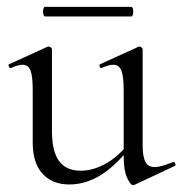

<svg xmlns="http://www.w3.org/2000/svg" viewBox="-20 -531 533 561"><path d="M182.4 8Q133 8 104.3 -23.4Q75.6 -54.8 75.6 -114.6V-268Q75.6 -307.4 69.3 -324.6Q63 -341.8 46.2 -341.8Q32 -341.8 12.4 -332.4Q8.4 -330.6 5.9 -336.6Q3.4 -342.6 7.2 -343.6L118 -394Q120.2 -395 122.2 -395Q124.8 -395 128.3 -392.5Q131.8 -390 131.8 -386.8V-148.2Q131.8 -88.6 152.7 -60.4Q173.6 -32.2 215.6 -32.2Q254.2 -32.2 292.8 -55.1Q331.4 -78 359.6 -117.4L364.8 -106.2Q318.8 -46.8 274.4 -19.4Q230 8 182.4 8ZM396.8 -386.8V-107.2Q396.8 -73.2 404.9 -58Q413 -42.8 432 -42.8Q442.2 -42.8 454.7 -46.6Q467.2 -50.4 485 -57Q489.8 -59 492 -53.5Q494.2 -48 490.4 -46L373.2 9Q371.2 10 369 10Q361.4 10 351.4 -11.4Q341.4 -32.8 341.4 -73.2V-268Q341.4 -307.4 334.7 -324.6Q328 -341.8 311.2 -341.8Q297 -341.8 277.2 -332.4Q273.4 -330.6 271.3 -336.6Q269.2 -342.6 273 -343.6L383.8 -394Q385.8 -395 387.2 -395Q389.8 -395 393.3 -392.5Q396.8 -390 396.8 -386.8ZM111.8 -482.8Q108.2 -482.8 106.5 -489.9Q104.8 -497 106.5 -504Q108.2 -511 111.8 -511H362.8Q367.4 -511 368.7 -504Q370 -497 368.7 -489.9Q367.4 -482.8 362.8 -482.8Z"/></svg>

Font: Cormorant Garamond Light
Style: Regular
Weight: 300
Designer: Christian Thalmann (Catharsis Fonts)
Foundry: Catharsis Fonts
Version: Version 4.001